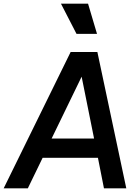

<svg xmlns="http://www.w3.org/2000/svg" viewBox="-47 -1029 759 1049"><path d="M-27 0H105L186 -167H488L521 0H643L485 -745H339ZM235 -272 399 -610 467 -272ZM286 -1009 371 -844H483L434 -1009Z"/></svg>

Font: Mluvka SemiBold
Style: Italic
Weight: 600
Italic angle: -8°
Designer: Modified by Jiří Krblich, Original typeface by Gumpita Rahayu
Foundry: Gumpita Rahayu & Jiří Krblich
Version: Version 2.000;Glyphs 3.1.1 (3134)